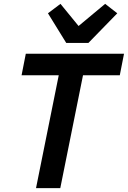

<svg xmlns="http://www.w3.org/2000/svg" viewBox="-20 -977 664 997"><path d="M439 -754 589 -908 526 -957 388 -842 294 -957 229 -908 324 -754ZM602 -586 624 -698H114L92 -586H285L167 0H293L411 -586Z"/></svg>

Font: Braiins Sans SemiBold
Style: Italic
Weight: 600
Italic angle: -11.31°
Designer: Mike Abbink, Paul van der Laan, Pieter van Rosmalen, Jiri Chlebus, Lubos Buracinsky
Foundry: Bold Monday, Sudetype
Version: Version 1.000;hotconv 1.0.109;makeotfexe 2.5.65596